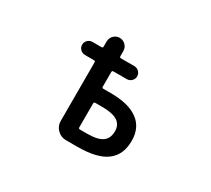

<svg xmlns="http://www.w3.org/2000/svg" viewBox="-134 -947 1269 1157"><g transform="rotate(30 500.0 -368.0)"><path d="M427.7 -19.5Q392.6 -19.5 367.7 -44.4Q342.8 -69.3 342.8 -104.5V-511.7Q342.8 -521.5 333 -521.5H270.5Q252 -521.5 238.3 -534.7Q224.6 -547.9 224.6 -566.9Q224.6 -585.9 238.3 -599.1Q252 -612.3 270.5 -612.3H333Q342.8 -612.3 342.8 -622.1V-657.2Q342.8 -681.6 359.9 -698.7Q377 -715.8 400.9 -715.8Q424.8 -715.8 441.9 -698.7Q459 -681.6 459 -657.2V-622.1Q459 -612.3 468.8 -612.3H561.5Q580.1 -612.3 593.8 -599.1Q607.4 -585.9 607.4 -566.9Q607.4 -547.9 593.8 -534.7Q580.1 -521.5 561.5 -521.5H468.8Q459 -521.5 459 -511.7V-410.2Q459 -400.4 468.8 -400.4H518.6Q644.5 -400.4 708 -353.5Q773.4 -306.6 773.4 -213.9Q773.4 -115.2 708 -67.4Q644.5 -19.5 506.8 -19.5ZM518.6 -117.2Q594.7 -117.2 626 -141.6Q657.2 -165 657.2 -213.9Q657.2 -257.8 624 -280.3Q588.9 -302.7 518.6 -302.7H468.8Q459 -302.7 459 -293V-127Q459 -117.2 468.8 -117.2Z"/></g></svg>

Font: Rounded-X Mgen+ 2m medium
Style: Regular
Weight: 500
Designer: [Source Han Sans]
Ryoko NISHIZUKA  (kana & ideographs); Paul D. Hunt (Latin, Greek & Cyrillic); Wenlong ZHANG  (bopomofo
Version: Version 1.059.20150602